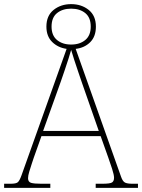

<svg xmlns="http://www.w3.org/2000/svg" viewBox="-24 -911 689 931"><path d="M-4 0V-20H27Q54 -20 62.5 -27.5Q71 -35 80 -60L299 -674Q257 -680 229 -707.5Q201 -735 201 -782Q201 -835 236 -863Q271 -891 321 -891Q371 -891 406 -863Q441 -835 441 -782Q441 -734 413.5 -706.5Q386 -679 343 -674L563 -54Q571 -31 582.5 -25.5Q594 -20 618 -20H645V0H440V-20H472Q510 -20 519.5 -26.5Q529 -33 529 -49Q529 -63 519.5 -92.5Q510 -122 501 -147L464 -251H177L140 -147Q137 -138 130.5 -118.5Q124 -99 118 -79Q112 -59 112 -47Q112 -29 126.5 -24.5Q141 -20 177 -20H220V0ZM185 -276H455L375 -505Q366 -532 355.5 -562Q345 -592 336 -620.5Q327 -649 321 -669Q317 -654 308 -626Q299 -598 289 -568.5Q279 -539 271 -516ZM321 -695Q363 -695 389.5 -717Q416 -739 416 -782Q416 -826 389.5 -847.5Q363 -869 321 -869Q279 -869 252.5 -847.5Q226 -826 226 -782Q226 -739 252.5 -717Q279 -695 321 -695Z"/></svg>

Font: Noto Serif Kannada Thin
Style: Regular
Weight: 250
Version: Version 2.003